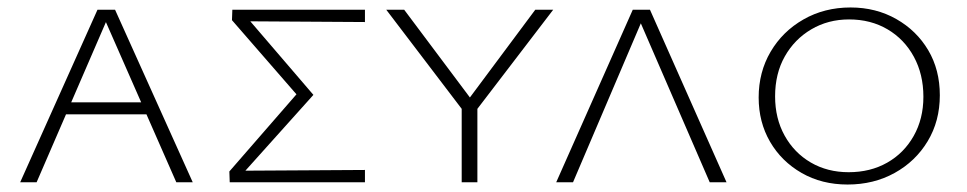

<svg xmlns="http://www.w3.org/2000/svg" viewBox="-20 -488 2588 514"><path d="M34 0 241 -462H288L496 0H452L256 -446H271L78 0ZM135 -182 147 -214H376L391 -182Z M595 0 594 -29 788 -252V-219L601 -434L602 -462H957V-429L639 -431L638 -445L819 -234L627 -20L626 -31L957 -33V0Z M1218 -194 1014 -462H1062L1247 -215H1229L1413 -462H1461L1256 -194ZM1216 0V-207H1258V0Z M1469 0 1674 -462H1720L1925 0H1880L1688 -443H1703L1514 0Z M2249 6Q2180 6 2126 -25Q2072 -56 2041.5 -108.5Q2011 -161 2011 -227Q2011 -295 2043 -349.5Q2075 -404 2131 -436Q2187 -468 2257 -468Q2325 -468 2379.5 -437Q2434 -406 2465 -353.5Q2496 -301 2496 -233Q2496 -164 2463.5 -110Q2431 -56 2375 -25Q2319 6 2249 6ZM2252 -27Q2310 -27 2355 -52.5Q2400 -78 2426 -124Q2452 -170 2452 -229Q2452 -289 2426.5 -336Q2401 -383 2356 -409.5Q2311 -436 2253 -436Q2197 -436 2152 -409.5Q2107 -383 2081 -337Q2055 -291 2055 -230Q2055 -171 2080.5 -125Q2106 -79 2150.5 -53Q2195 -27 2252 -27Z"/></svg>

Font: Ysabeau SC ExtraLight
Style: Regular
Weight: 250
Designer: Christian Thalmann (Catharsis Fonts)
Version: Version 2.001;gftools[0.9.30]; featfreeze: smcp